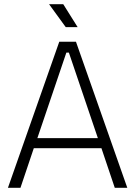

<svg xmlns="http://www.w3.org/2000/svg" viewBox="-20 -900 648 920"><path d="M283 -880H215L295 -770H352ZM264 -700 18 0H78L142 -190H466L530 0H590L344 -700ZM159 -238 298 -648H310L449 -238Z"/></svg>

Font: Space Text Light
Style: Regular
Weight: 300
Designer: Florian Karsten (Space Text), Colophon Foundry (Space Mono)
Foundry: Florian Karsten
Version: Version 1.003;PS 001.003;hotconv 1.0.88;makeotf.lib2.5.64775